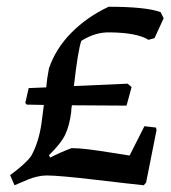

<svg xmlns="http://www.w3.org/2000/svg" viewBox="-20 -537 506 569"><path d="M23 12 10 -18Q54 -50 72 -74Q95 -115 103 -172Q109 -218 110 -226L59 -227L55 -232L65 -276L117 -278Q119 -303 125 -334Q145 -393 191.5 -440Q238 -487 302 -517Q413 -517 456 -501L465 -483L438 -424L420 -419Q386 -440 308 -441Q264 -443 221 -416Q211 -388 199 -282L358 -289L370 -279L355 -224L193 -225Q191 -213 191 -205Q186 -165 173.5 -138.5Q161 -112 125 -77L129 -70Q155 -84 192 -98Q213 -98 241.5 -94.5Q270 -91 313.5 -84Q357 -77 364 -76Q370 -88 385 -117.5Q400 -147 408 -163L442 -159L444 -152L413 4L406 12Q375 9 265 -4Q155 -17 118 -17Q105 -17 90 -13.5Q75 -10 65.5 -6Q56 -2 42 4Q28 10 23 12Z"/></svg>

Font: Albura Medium
Style: Italic
Weight: 462
Italic angle: -7°
Designer: Mercedes Jáuregui
Foundry: Omnibus-Type Team
Version: Version 1.000